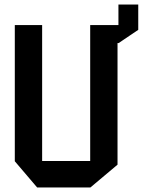

<svg xmlns="http://www.w3.org/2000/svg" viewBox="-20 -823 640 843"><path d="M376 0V-713H496V-100L377 0ZM143 0 45 -115V-116H376V0ZM45 -116V-713H165V-116ZM500 -634V-803H587V-692L501 -634ZM466 -634 376 -712V-713H500V-634Z"/></svg>

Font: Foldit Medium
Style: Regular
Weight: 500
Version: Version 1.003